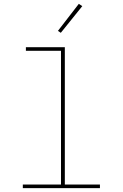

<svg xmlns="http://www.w3.org/2000/svg" viewBox="-20 -981 640 1001"><path d="M99 0V-19H298V-716H115V-735H318V-19H501V0ZM297 -810 282 -820 391 -961 409 -949Z"/></svg>

Font: Iosevka Slab Thin Extended
Style: Regular
Weight: 100
Width: 7
Monospace: yes
Designer: Belleve Invis
Foundry: Belleve Invis
Version: Version 11.1.1; ttfautohint (v1.8.3)